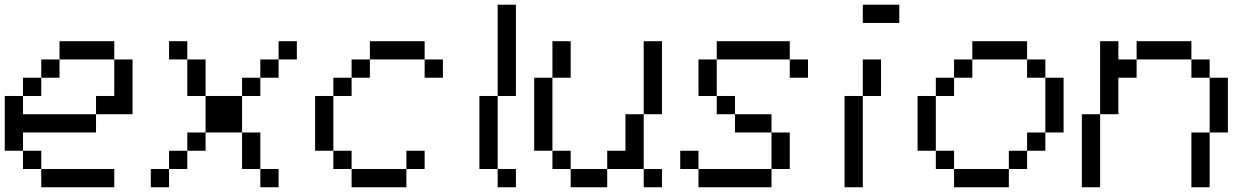

<svg xmlns="http://www.w3.org/2000/svg" viewBox="-20 -789 5271 809"><path d="M153.8 0V-76.9H461.5V0ZM76.9 -76.9V-153.8H153.8V-76.9ZM0 -153.8V-384.6H76.9V-307.7H384.6V-230.8H76.9V-153.8ZM76.9 -384.6V-461.5H153.8V-384.6ZM153.8 -461.5V-538.5H230.8V-461.5ZM384.6 -307.7V-384.6H461.5V-538.5H538.5V-307.7ZM230.8 -538.5V-615.4H461.5V-538.5Z M615.4 0V-76.9H692.3V0ZM1076.9 0V-76.9H1153.8V0ZM692.3 -76.9V-153.8H769.2V-76.9ZM769.2 -153.8V-230.8H846.2V-153.8ZM1000 -76.9V-230.8H1076.9V-76.9ZM846.2 -230.8V-384.6H1000V-230.8ZM1000 -384.6V-461.5H1076.9V-384.6ZM769.2 -384.6V-538.5H846.2V-384.6ZM1076.9 -461.5V-538.5H1153.8V-461.5ZM692.3 -538.5V-615.4H769.2V-538.5ZM1153.8 -538.5V-615.4H1230.8V-538.5Z M1461.5 0V-76.9H1692.3V0ZM1384.6 -76.9V-153.8H1461.5V-76.9ZM1692.3 -76.9V-153.8H1769.2V-76.9ZM1307.7 -153.8V-384.6H1384.6V-153.8ZM1384.6 -384.6V-461.5H1461.5V-384.6ZM1461.5 -461.5V-538.5H1538.5V-461.5ZM1769.2 -461.5V-538.5H1846.2V-461.5ZM1538.5 -538.5V-615.4H1769.2V-538.5Z M2076.9 0V-76.9H2153.8V0ZM2000 -76.9V-384.6H2076.9V-76.9ZM2076.9 -384.6V-769.2H2153.8V-384.6Z M2384.6 0V-76.9H2538.5V0ZM2692.3 0V-76.9H2769.2V0ZM2307.7 -76.9V-153.8H2384.6V-76.9ZM2538.5 -76.9V-153.8H2615.4V-307.7H2692.3V-76.9ZM2230.8 -153.8V-461.5H2307.7V-153.8ZM2307.7 -461.5V-615.4H2384.6V-461.5ZM2692.3 -307.7V-615.4H2769.2V-307.7Z M2923.1 0V-76.9H3230.8V0ZM2846.2 -76.9V-153.8H2923.1V-76.9ZM3230.8 -76.9V-230.8H3307.7V-76.9ZM3076.9 -230.8V-307.7H3230.8V-230.8ZM3000 -307.7V-384.6H3076.9V-307.7ZM2923.1 -384.6V-538.5H3000V-384.6ZM3307.7 -461.5V-538.5H3384.6V-461.5ZM3000 -538.5V-615.4H3307.7V-538.5Z M3538.5 0V-384.6H3615.4V0ZM3615.4 -384.6V-538.5H3692.3V-384.6ZM3615.4 -692.3V-769.2H3769.2V-692.3Z M4000 0V-76.9H4230.8V0ZM3923.1 -76.9V-153.8H4000V-76.9ZM4230.8 -76.9V-153.8H4307.7V-76.9ZM4307.7 -153.8V-230.8H4384.6V-153.8ZM3846.2 -153.8V-384.6H3923.1V-153.8ZM3923.1 -384.6V-461.5H4000V-384.6ZM4384.6 -230.8V-461.5H4461.5V-230.8ZM4000 -461.5V-538.5H4076.9V-461.5ZM4307.7 -461.5V-538.5H4384.6V-461.5ZM4076.9 -538.5V-615.4H4307.7V-538.5Z M5000 0V-230.8H5076.9V-461.5H5000V-538.5H4769.2V-615.4H5000V-538.5H5076.9V-461.5H5153.8V-230.8H5076.9V0ZM4538.5 0V-307.7H4615.4V-615.4H4692.3V-538.5H4769.2V-461.5H4692.3V-307.7H4615.4V0Z"/></svg>

Font: Mintsoda - Lime Green 13x16
Style: Regular
Weight: 400
Designer: Mintsoda-15
Version: Version 1.0